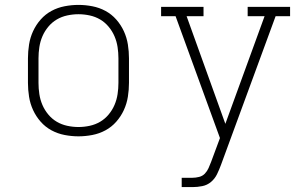

<svg xmlns="http://www.w3.org/2000/svg" viewBox="-20 -548 1240 783"><path d="M300 8Q272 8 243.5 2.5Q215 -3 190 -16.5Q165 -30 146 -51.5Q127 -73 115 -99Q103 -125 98.5 -153.5Q94 -182 94 -210V-310Q94 -338 98.5 -366.5Q103 -395 115 -421Q127 -447 146 -468.5Q165 -490 190 -503.5Q215 -517 243.5 -522.5Q272 -528 300 -528Q328 -528 356.5 -522.5Q385 -517 410 -503.5Q435 -490 454 -468.5Q473 -447 485 -421Q497 -395 501.5 -366.5Q506 -338 506 -310V-210Q506 -182 501.5 -153.5Q497 -125 485 -99Q473 -73 454 -51.5Q435 -30 410 -16.5Q385 -3 356.5 2.5Q328 8 300 8ZM300 -30Q323 -30 346 -35Q369 -40 388.5 -51.5Q408 -63 423 -81Q438 -99 447 -120Q456 -141 459.5 -164Q463 -187 463 -210V-310Q463 -333 459.5 -356Q456 -379 447 -400Q438 -421 423 -439Q408 -457 388.5 -468.5Q369 -480 346 -485Q323 -490 300 -490Q277 -490 254 -485Q231 -480 211.5 -468.5Q192 -457 177 -439Q162 -421 153 -400Q144 -379 140.5 -356Q137 -333 137 -310V-210Q137 -187 140.5 -164Q144 -141 153 -120Q162 -99 177 -81Q192 -63 211.5 -51.5Q231 -40 254 -35Q277 -30 300 -30ZM721 215V177H765Q778 177 792 173.5Q806 170 815.5 160Q825 150 830.5 137.5Q836 125 841 112L877 15L696 -482H637V-520H810V-482H741L899 -43L1059 -482H990V-520H1163V-482H1104L881 125Q874 144 865 162.5Q856 181 840.5 194Q825 207 805 211Q785 215 765 215Z"/></svg>

Font: Iosevka Etoile Extralight
Style: Regular
Weight: 200
Designer: Belleve Invis
Foundry: Belleve Invis
Version: Version 22.1.2; ttfautohint (v1.8.4)